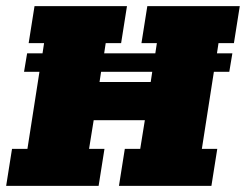

<svg xmlns="http://www.w3.org/2000/svg" viewBox="-21 -603 798 623"><path d="M67 -430H117L122 -463H72L91 -583H391L372 -463H322L317 -430H483L488 -463H438L457 -583H757L738 -463H688L683 -430H733L723 -370H673L634 -120H684L665 0H365L384 -120H434L449 -213H283L268 -120H318L299 0H-1L18 -120H68L107 -370H57ZM302 -337H468L473 -370H307Z"/></svg>

Font: Rokkitt SemiBold Black
Style: Italic
Weight: 900
Italic angle: -9°
Version: Version 3.103